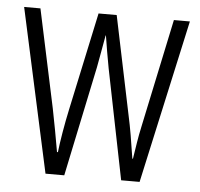

<svg xmlns="http://www.w3.org/2000/svg" viewBox="-44 -577 647 622"><g transform="rotate(5 279.5 -266.0)"><path d="M300 -358Q295 -384 290.5 -411Q286 -438 282 -463H281Q276 -437 271.5 -410Q267 -383 262 -358L187 0H126L10 -532H63L131 -213Q138 -178 144.5 -143Q151 -108 157 -73H160Q163 -100 169.5 -138.5Q176 -177 184 -214L252 -532H311L378 -210Q384 -183 390 -148Q396 -113 402 -73H404Q409 -104 412.5 -127Q416 -150 423 -182L497 -532H549L432 0H372Z"/></g></svg>

Font: Noto Sans Sinhala ExtraCondensed Light
Style: Regular
Weight: 300
Width: 2
Designer: Jelle Bosma - Monotype Design Team
Foundry: Monotype Imaging Inc.
Version: Version 2.006; ttfautohint (v1.8.4.7-5d5b)